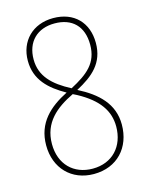

<svg xmlns="http://www.w3.org/2000/svg" viewBox="-112 -793 670 873"><g transform="rotate(-15 223.5 -356.5)"><path d="M224 -723C127 -723 63 -657 63 -565C63 -475 120 -423 196 -380C111 -337 44 -278 44 -172C44 -64 116 10 221 10C331 10 401 -67 401 -175C401 -273 336 -333 246 -379C325 -421 383 -469 383 -564C383 -660 322 -723 224 -723ZM224 -698C306 -698 356 -650 356 -563C356 -476 304 -436 223 -393C141 -436 90 -485 90 -564C90 -647 142 -698 224 -698ZM71 -171C71 -272 138 -326 221 -366L239 -357C335 -305 374 -246 374 -173C374 -80 315 -15 222 -15C133 -15 71 -75 71 -171Z"/></g></svg>

Font: Noto Sans Thai Cond Thin
Style: Regular
Weight: 100
Width: 3
Designer: Monotype Design Team
Foundry: Monotype Imaging Inc.
Version: Version 2.002